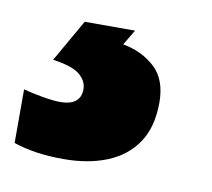

<svg xmlns="http://www.w3.org/2000/svg" viewBox="-160 -46 367 332"><g transform="rotate(10 23.5 120.0)"><path d="M-30.3 240.2Q-55.7 240.2 -77.4 237.1Q-99.1 233.9 -118.2 227.5V133.3Q-104 137.2 -84.5 140.6Q-64.9 144 -53.7 144Q-41.5 144 -33.4 140.9Q-25.4 137.7 -21.2 131.3Q-17.1 125 -17.1 115.2Q-17.1 101.1 -30 90.1Q-43 79.1 -77.6 74.2L-35.2 0H53.2L37.1 26.9Q71.3 33.2 93.8 54.2Q116.2 75.2 116.2 115.2Q116.2 158.2 97.7 185.8Q79.1 213.4 46.1 226.8Q13.2 240.2 -30.3 240.2Z"/></g></svg>

Font: Open Sans SemiCondensed ExtraBold
Style: Italic
Weight: 800
Width: 4
Italic angle: -12°
Designer: Monotype Design Team
Foundry: Monotype Imaging Inc.
Version: Version 3.003